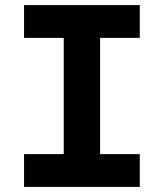

<svg xmlns="http://www.w3.org/2000/svg" viewBox="-20 -730 640 750"><path d="M74 0V-128H229V-582H74V-710H526V-582H371V-128H526V0Z"/></svg>

Font: Geist Mono
Style: Bold
Weight: 700
Monospace: yes
Designer: Basement.studio, Andrés Briganti, Mateo Zaragoza
Foundry: Basement.studio, Vercel, Andrés Briganti, Guido Ferreyra, Mateo Zaragoza
Version: Version 1.500; ttfautohint (v1.8.4.7-5d5b)